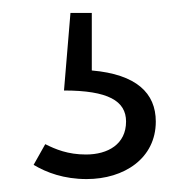

<svg xmlns="http://www.w3.org/2000/svg" viewBox="-20 -37 294 297"><path d="M122 -17H89L79 103C147 103 175 119 175 151C175 186 147 202 113 202C85 202 66 194 50 186L32 218C52 230 79 240 114 240C172 240 221 208 221 151C221 107 191 78 122 72Z"/></svg>

Font: Glow Sans SC Normal Light
Style: Regular
Weight: 300
Designer: Ryoko NISHIZUKA (kana, bopomofo & ideographs); Paul D. Hunt (Latin, Greek & Cyrillic); Sandoll Communications, Soo-young
Version: Version 0.93